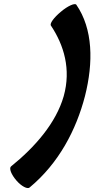

<svg xmlns="http://www.w3.org/2000/svg" viewBox="-20 -875 467 949"><path d="M232 -748C296 -652 332 -533 295 -400C257 -267 153 -148 34 -52C24 -42 36 -12 61 17C86 46 116 61 126 52C271 -68 357 -234 400 -400C442 -566 440 -732 357 -852C350 -861 315 -846 281 -817C246 -788 224 -758 232 -748Z"/></svg>

Font: Nupuram Black Oblique
Style: Regular
Weight: 900
Designer: Santhosh Thottingal (santhosh.thottingal@gmail.com)
Foundry: SMC
Version: Version 1.000